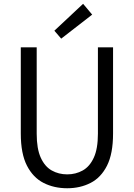

<svg xmlns="http://www.w3.org/2000/svg" viewBox="-20 -981 707 1014"><path d="M335 13.2Q265.6 13.2 210.2 -14.9Q154.8 -43 122.3 -106.2Q89.8 -169.4 89.8 -275.9V-731H173.8V-274.9Q173.8 -195.3 195.3 -148.2Q216.8 -101.1 253.4 -80.6Q290 -60.1 335 -60.1Q379.9 -60.1 416.7 -80.6Q453.6 -101.1 475.3 -148.2Q497.1 -195.3 497.1 -274.9V-731H577.1V-275.9Q577.1 -169.4 545.2 -106.2Q513.2 -43 458.3 -14.9Q403.3 13.2 335 13.2ZM303.2 -776.9 267.1 -818.8 418.9 -960.9 466.8 -903.8Z"/></svg>

Font: Shanggu Mono N
Style: Regular
Weight: 350
Designer: GuiWonder
Version: Version 1.021